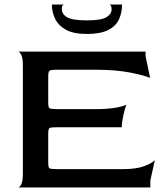

<svg xmlns="http://www.w3.org/2000/svg" viewBox="-20 -828 724 848"><path d="M60 0Q67 0 74 -14Q81 -28 81 -60V-540Q81 -572 74 -585.5Q67 -599 60 -600H623V-580L643 -484Q618 -495 555 -507.5Q492 -520 403 -520H234Q204 -520 198.5 -515.5Q193 -511 193 -490V-376Q193 -354 198.5 -350Q204 -346 233 -346H398Q456 -346 491.5 -352.5Q527 -359 538 -366Q531 -347 524.5 -317.5Q518 -288 518 -266H233Q204 -266 198.5 -262.5Q193 -259 193 -236V-112Q193 -89 198 -85Q203 -81 233 -81H524Q582 -81 617.5 -94.5Q653 -108 664 -121L644 -31V0ZM364 -678Q304 -678 270.5 -697Q237 -716 223 -746Q209 -776 209 -808H263Q260 -808 256.5 -804Q253 -800 253 -789Q253 -765 277 -751.5Q301 -738 364 -738Q427 -738 450 -752Q473 -766 473 -787Q473 -798 469.5 -803Q466 -808 463 -808H519Q519 -772 505.5 -742.5Q492 -713 458 -695.5Q424 -678 364 -678Z"/></svg>

Font: Red Rose
Style: Regular
Weight: 400
Designer: Jaikishan Patel
Version: Version 2.000; ttfautohint (v1.8.3)